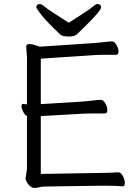

<svg xmlns="http://www.w3.org/2000/svg" viewBox="-20 -916 678 946"><path d="M202 3Q186 3 174.5 6.5Q163 10 148.5 10Q134 10 120 -7.5Q106 -25 106 -37L113 -84V-344Q102 -350 94 -366Q86 -382 86 -393Q86 -404 94 -404H96Q104 -402 113 -402V-634L109 -685Q109 -699 123 -699Q137 -699 156 -693Q175 -687 176 -686L447 -704Q470 -706 495.5 -709Q521 -712 532.5 -712Q544 -712 554 -694.5Q564 -677 564 -661.5Q564 -646 551 -646H488Q462 -646 448 -645L181 -627V-403L392 -416Q415 -418 440.5 -421Q466 -424 477.5 -424Q489 -424 499 -406.5Q509 -389 509 -373Q509 -357 496 -357H434Q407 -357 393 -356L181 -344V-59L479 -64Q517 -64 562 -67H563Q576 -67 585.5 -48.5Q595 -30 595 -14Q595 2 584 2H583Q559 -1 496 -1H480ZM278 -745Q208 -811 183.5 -843Q159 -875 159 -880Q159 -896 177 -896Q185 -896 200 -883Q215 -870 249.5 -848.5Q284 -827 319 -804Q354 -827 388 -848.5Q422 -870 437 -883Q452 -896 460 -896Q478 -896 478 -879.5Q478 -863 392 -779Q372 -760 360 -748Q348 -736 318.5 -736Q289 -736 278 -745Z"/></svg>

Font: LXGW WenKai TC
Style: Regular
Weight: 400
Designer: LXGW / Fontworks Inc.
Foundry: LXGW / Fontworks Inc.
Version: Version 1.330